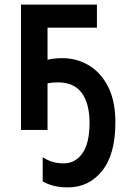

<svg xmlns="http://www.w3.org/2000/svg" viewBox="-20 -563 570 832"><path d="M274 249Q209 249 165 223V118Q204 145 256 145Q306 145 337 101.5Q368 58 368 -31Q368 -114 334.5 -160Q301 -206 230 -206Q206 -206 186 -202V0H71V-543H400V-443H186V-304Q214 -311 250 -311Q313 -311 365.5 -279.5Q418 -248 449 -186Q480 -124 480 -33Q480 106 422.5 177.5Q365 249 274 249Z"/></svg>

Font: Noto Sans Mono Condensed SemiBold
Style: Regular
Weight: 600
Width: 3
Designer: Monotype Design Team
Foundry: Monotype Imaging Inc.
Version: Version 2.014